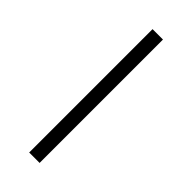

<svg xmlns="http://www.w3.org/2000/svg" viewBox="-202 -625 655 655"><g transform="rotate(45 125.5 -297.5)"><path d="M100.6 0H150.9V-595.2H100.6Z"/></g></svg>

Font: Now Light
Style: Regular
Weight: 300
Designer: Alfredo Marco Pradil
Foundry: Alfredo Marco Pradil
Version: Version 1.200;hotconv 1.0.109;makeotfexe 2.5.65596